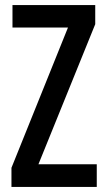

<svg xmlns="http://www.w3.org/2000/svg" viewBox="-20 -734 421 754"><path d="M360 0V-89H131L354 -639V-714H29V-626H247L25 -75V0Z"/></svg>

Font: Noto Sans Armenian ExtraCondensed Medium
Style: Regular
Weight: 500
Width: 2
Designer: Monotype Design Team
Foundry: Monotype Imaging Inc.
Version: Version 2.008